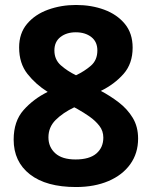

<svg xmlns="http://www.w3.org/2000/svg" viewBox="-20 -743 612 773"><path d="M286 -723Q348 -723 399.5 -704Q451 -685 482.5 -647Q514 -609 514 -551Q514 -487 477.5 -445.5Q441 -404 386 -377Q424 -357 458.5 -330.5Q493 -304 514.5 -268.5Q536 -233 536 -185Q536 -126 504.5 -82Q473 -38 416.5 -14Q360 10 286 10Q166 10 100.5 -41Q35 -92 35 -181Q35 -255 75 -300Q115 -345 172 -373Q124 -403 90.5 -445.5Q57 -488 57 -552Q57 -609 89 -647Q121 -685 173.5 -704Q226 -723 286 -723ZM285 -613Q248 -613 223.5 -594Q199 -575 199 -540Q199 -503 225 -480Q251 -457 286 -440Q320 -456 346 -478.5Q372 -501 372 -540Q372 -575 347.5 -594Q323 -613 285 -613ZM175 -190Q175 -151 202.5 -126Q230 -101 284 -101Q340 -101 368 -125Q396 -149 396 -189Q396 -216 380 -236.5Q364 -257 340.5 -273.5Q317 -290 292 -304L279 -311Q233 -289 204 -260Q175 -231 175 -190Z"/></svg>

Font: Noto Sans Kayah Li
Style: Bold
Weight: 700
Designer: Monotype Design Team, Sérgio Martins
Foundry: Monotype Imaging Inc.
Version: Version 2.002; ttfautohint (v1.8.4.7-5d5b)